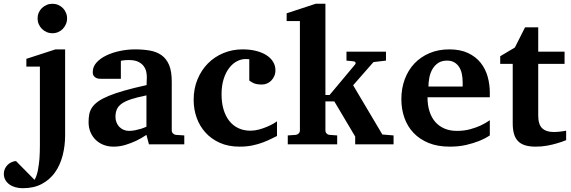

<svg xmlns="http://www.w3.org/2000/svg" viewBox="-110 -760 3005 1011"><path d="M232.9 -46.9Q232.9 7.8 219.7 59.1Q206.5 110.4 178.2 149.9Q150.9 187 109.4 209Q67.9 231 9.8 231Q-10.3 231 -28.3 226.1Q-46.4 221.2 -60.1 211.4Q-73.7 201.7 -81.8 187.5Q-89.8 173.3 -89.8 154.8Q-89.8 141.6 -84.7 129.9Q-79.6 118.2 -70.8 109.1Q-62 100.1 -50.3 94.5Q-38.6 88.9 -25.9 87.9L71.8 187Q77.6 177.7 82 164.8Q86.4 151.9 89.4 137.2Q92.3 122.6 94.2 107.2Q96.2 91.8 97.7 77.1Q100.1 43 100.1 4.9V-409.2H28.8V-450.2L182.1 -500H232.9ZM243.2 -663.1Q243.2 -647 237.1 -632.8Q231 -618.7 220.7 -607.9Q210.4 -597.2 196.3 -591.1Q182.1 -585 166 -585Q149.9 -585 135.7 -591.1Q121.6 -597.2 110.8 -607.9Q100.1 -618.7 94 -632.8Q87.9 -647 87.9 -663.1Q87.9 -679.2 94 -693.4Q100.1 -707.5 110.8 -717.8Q121.6 -728 135.7 -734.1Q149.9 -740.2 166 -740.2Q182.1 -740.2 196.3 -734.1Q210.4 -728 220.7 -717.8Q231 -707.5 237.1 -693.4Q243.2 -679.2 243.2 -663.1Z M674.3 0 661.1 -49.8Q635.3 -32.2 606.9 -18.6Q582 -6.8 551.3 2.7Q520.5 12.2 487.3 12.2Q460 12.2 436.3 3.2Q412.6 -5.9 394.8 -22.7Q377 -39.6 366.7 -63.5Q356.4 -87.4 356.4 -117.2Q356.4 -139.6 360.1 -158.7Q363.8 -177.7 374.8 -194.1Q385.7 -210.4 406.2 -225.3Q426.8 -240.2 460.7 -254.4Q494.6 -268.6 543.9 -282.7Q593.3 -296.9 662.1 -312V-324.2Q662.1 -331.5 662.6 -337.4Q662.6 -344.2 663.1 -351.1Q663.6 -365.2 660.2 -381.6Q656.7 -397.9 646.5 -411.9Q636.2 -425.8 617.7 -434.8Q599.1 -443.8 569.3 -443.8Q559.1 -443.8 551 -443.4Q543 -442.9 537.6 -441.9Q531.2 -440.9 526.4 -439.9V-345.2H423.3Q410.6 -344.2 400.9 -347.7Q392.6 -350.6 385.5 -357.9Q378.4 -365.2 378.4 -380.9Q378.4 -408.7 398.2 -430.7Q418 -452.6 450 -468Q481.9 -483.4 521.7 -491.7Q561.5 -500 601.1 -500Q644 -500 679.7 -493.7Q715.3 -487.3 741 -469Q766.6 -450.7 780.5 -417.5Q794.4 -384.3 794.4 -330.1V-73.2Q794.4 -64 800.8 -57.4Q807.1 -50.8 816.4 -49.8L860.4 -46.9V0ZM661.1 -257.8Q612.8 -248 581.3 -237.8Q549.8 -227.5 531.2 -214.4Q512.7 -201.2 505.4 -184.3Q498 -167.5 498 -145Q498 -129.4 503.2 -116Q508.3 -102.5 517.8 -92.5Q527.3 -82.5 540.5 -76.7Q553.7 -70.8 569.3 -70.8Q585.4 -70.8 601.8 -74.2Q618.2 -77.6 631.3 -81.5Q647 -86.4 661.1 -92.8Z M1348.6 -43.9Q1335.9 -38.1 1317.6 -28.8Q1299.3 -19.5 1275.1 -10.3Q1251 -1 1220.2 5.6Q1189.5 12.2 1151.4 12.2Q1092.8 12.2 1047.9 -7.8Q1002.9 -27.8 972.2 -61.8Q941.4 -95.7 925.5 -140.1Q909.7 -184.6 909.7 -233.9Q909.7 -293 929.9 -342Q950.2 -391.1 985.1 -426.3Q1020 -461.4 1066.9 -480.7Q1113.8 -500 1167.5 -500Q1207 -500 1238.8 -491.9Q1270.5 -483.9 1293.2 -469.2Q1315.9 -454.6 1328.1 -434.3Q1340.3 -414.1 1340.3 -390.1Q1340.3 -373 1334.2 -359.4Q1328.1 -345.7 1318.4 -335.7Q1308.6 -325.7 1295.9 -320.3Q1283.2 -314.9 1269.5 -314.9Q1253.9 -314.9 1243.4 -316.9Q1232.9 -318.8 1225.6 -322Q1218.3 -325.2 1212.9 -328.9Q1207.5 -332.5 1202.6 -335.9V-448.2Q1196.3 -448.2 1192.6 -448.7Q1189 -449.2 1183.6 -449.2Q1160.6 -449.2 1137.9 -437.5Q1115.2 -425.8 1097.2 -402.6Q1079.1 -379.4 1067.9 -344.5Q1056.6 -309.6 1056.6 -263.2Q1056.6 -219.2 1067.1 -183.8Q1077.6 -148.4 1097.2 -123.5Q1116.7 -98.6 1145 -85.2Q1173.3 -71.8 1208.5 -71.8Q1231.4 -71.8 1254.4 -78.1Q1277.3 -84.5 1296.6 -92.8Q1315.9 -101.1 1329.8 -109.1Q1343.8 -117.2 1348.6 -121.1Z M1760.3 0V-41L1650.4 -226.1H1603.5V-73.2Q1603.5 -64 1609.6 -57.4Q1615.7 -50.8 1625.5 -49.8L1665.5 -46.9V0H1405.3V-46.9L1447.3 -49.8Q1456.5 -50.8 1462.9 -57.4Q1469.2 -64 1469.2 -73.2V-648.9H1399.4V-689.9L1552.2 -740.2H1603.5V-259.8H1625.5L1759.3 -419.9Q1764.2 -425.3 1762 -430.7Q1759.8 -436 1752.4 -437L1714.4 -440.9V-487.8H1922.4V-440.9L1856.4 -433.1L1749.5 -311L1903.3 -51.8L1962.4 -46.9V0Z M2326.2 -326.2Q2326.2 -350.1 2321.8 -371.1Q2317.4 -392.1 2307.4 -407.5Q2297.4 -422.9 2281.7 -431.9Q2266.1 -440.9 2244.1 -440.9Q2216.3 -440.9 2197.5 -428.5Q2178.7 -416 2167.2 -396.2Q2155.8 -376.5 2150.9 -352.1Q2146 -327.6 2146 -304.2H2326.2ZM2469.2 -46.9Q2443.4 -29.8 2411.1 -17.1Q2383.3 -5.9 2344.7 3.2Q2306.2 12.2 2258.3 12.2Q2194.3 12.2 2146.7 -7.3Q2099.1 -26.9 2067.1 -60.8Q2035.2 -94.7 2019.3 -140.1Q2003.4 -185.5 2003.4 -237.8Q2003.4 -294.4 2021.2 -342.5Q2039.1 -390.6 2072 -425.5Q2105 -460.4 2151.6 -480.2Q2198.2 -500 2255.4 -500Q2314 -500 2354.7 -480.7Q2395.5 -461.4 2420.9 -429.4Q2446.3 -397.5 2457.8 -356.4Q2469.2 -315.4 2469.2 -272V-248H2141.1Q2141.1 -207 2151.4 -174.3Q2161.6 -141.6 2181.4 -118.7Q2201.2 -95.7 2230 -83.3Q2258.8 -70.8 2295.4 -70.8Q2333.5 -70.8 2365 -79.3Q2396.5 -87.9 2419.9 -98.6Q2446.8 -111.3 2469.2 -127Z M2871.1 -22Q2847.7 -12.2 2821.3 -4.9Q2798.8 2 2770.3 7.1Q2741.7 12.2 2710.9 12.2Q2677.7 12.2 2654.5 4.9Q2631.3 -2.4 2616.9 -17.8Q2602.5 -33.2 2596.2 -56.2Q2589.8 -79.1 2589.8 -110.8V-423.8H2523.9V-463.9L2601.1 -509.8L2654.8 -616.2H2724.1V-487.8H2862.8V-423.8H2724.1V-151.9Q2724.1 -104 2745.1 -84.5Q2766.1 -64.9 2806.2 -64.9Q2817.9 -64.9 2829.6 -65.9Q2841.3 -66.9 2850.6 -68.4Q2861.3 -69.8 2871.1 -71.8Z"/></svg>

Font: Charis SIL Afr
Style: Bold
Weight: 700
Foundry: SIL International
Version: Version 5.000